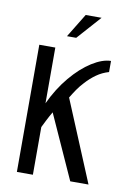

<svg xmlns="http://www.w3.org/2000/svg" viewBox="-76 -687 503 736"><g transform="rotate(10 175.5 -319.0)"><path d="M42.1 0V-495H104.4V-278.1Q132.5 -338.4 170.8 -384Q209.1 -429.7 249.8 -455.4Q290.5 -481.1 323.6 -481.6V-438.3Q297.7 -431 275.9 -415.5Q254 -399.9 235.2 -378.9Q222.1 -365.1 211 -349Q200 -332.9 189.6 -315.6L320.9 0H249.8L137.5 -248.7Q128 -232.6 118.4 -213.7Q108.8 -194.8 104.4 -185.6V0ZM140.8 -545.7 197.4 -638.2H259.3L176.8 -545.7Z"/></g></svg>

Font: Alumni Sans Thin
Style: Regular
Weight: 100
Designer: Robert E. Leuschke
Foundry: Robert E. Leuschke
Version: Version 1.018